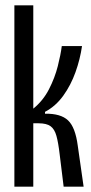

<svg xmlns="http://www.w3.org/2000/svg" viewBox="-20 -701 342 721"><path d="M34 0V-681H105V-293Q142 -323 164 -366Q186 -409 197 -452.5Q208 -496 212 -528H288Q281 -479 263.5 -430Q246 -381 217.5 -341.5Q189 -302 149 -281V-274Q208 -275 235.5 -249Q263 -223 272 -154L294 0H219L204 -122Q199 -165 192 -190.5Q185 -216 170 -227Q155 -238 125 -238H105V0Z"/></svg>

Font: Bricolage Grotesque 96pt Condensed Light
Style: Regular
Weight: 300
Width: 3
Designer: Mathieu Triay
Foundry: Atelier Triay
Version: Version 1.001; ttfautohint (v1.8.4.7-5d5b);gftools[0.9.33.de